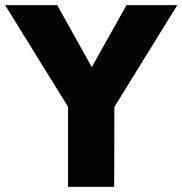

<svg xmlns="http://www.w3.org/2000/svg" viewBox="-50 -725 708 745"><path d="M214 0V-363L249 -254L-30 -705H172L316 -447H296L441 -705H638L359 -254L394 -363L393 0Z"/></svg>

Font: Nunito Sans 10pt SemiCondensed Black
Style: Regular
Weight: 900
Width: 4
Designer: Vernon Adams
Foundry: Vernon Adams
Version: Version 3.101;gftools[0.9.27]